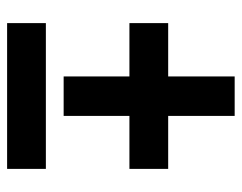

<svg xmlns="http://www.w3.org/2000/svg" viewBox="-90 -590 680 540"><g transform="rotate(90 250.0 -320.0)"><path d="M195 -159V-344H45V-453H195V-640H306V-453H455V-344H306V-159ZM45 0V-109H455V0Z"/></g></svg>

Font: Noto Sans Mono Condensed Extra
Style: Regular
Weight: 800
Width: 3
Designer: Monotype Design Team
Foundry: Monotype Imaging Inc.
Version: Version 1.900